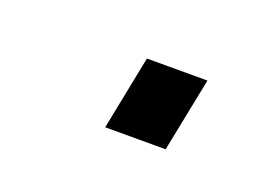

<svg xmlns="http://www.w3.org/2000/svg" viewBox="-34 -456 301 214"><g transform="rotate(20 117.0 -349.0)"><path d="M168.9 -304.7H97.2L114.7 -392.6H186.5Z"/></g></svg>

Font: Franko
Style: Light Italic
Weight: 300
Designer: Google
Version: Version 1.200310; 2013